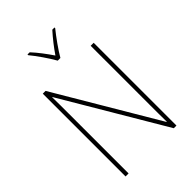

<svg xmlns="http://www.w3.org/2000/svg" viewBox="-272 -1060 1171 1171"><g transform="rotate(-45 313.5 -474.5)"><path d="M301 -792H324C349 -836 396 -901 430 -943V-949H411C375 -909 340 -864 313 -824C286 -864 249 -914 216 -949H197V-943C228 -906 276 -837 301 -792ZM533 0V-714H507V-200C507 -160 507 -107 508 -58H506L118 -714H94V0H120V-519C120 -573 120 -612 119 -658H121L510 0Z"/></g></svg>

Font: Noto Sans Hebrew SemiCondensed Thin
Style: Regular
Weight: 100
Width: 4
Designer: Monotype Design Team
Foundry: Monotype Imaging Inc.
Version: Version 2.004